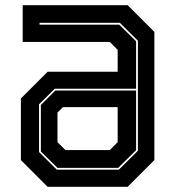

<svg xmlns="http://www.w3.org/2000/svg" viewBox="-20 -720 676 740"><path d="M163.5 0 60.5 -103V-340.5L163.5 -443.5H433.5V-528L403 -558.5H67.5V-700H472L575 -597V-103L472 0ZM201.5 -73 137.5 -136V-315.5L193 -371H504.5V-141L435.5 -73ZM199 -66H438L511.5 -139V-563L442 -632H132.5V-625H439.5L504.5 -561V-378H191L130.5 -318V-134ZM232.5 -141.5H403L433.5 -172V-307H222.5L201.5 -286V-172Z"/></svg>

Font: Tourney ExtraBold
Style: Regular
Weight: 800
Designer: Tyler Finck
Foundry: Etcetera Type Co
Version: Version 1.015